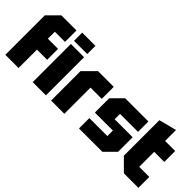

<svg xmlns="http://www.w3.org/2000/svg" viewBox="9 -1358 1991 1991"><g transform="rotate(45 1004.5 -363.0)"><path d="M38 0V-579L159 -700H381V-532H232V-430H381V-270H232V0Z M439 0V-560H633V0ZM439 -606V-726H633V-606Z M709 0V-431L838 -560H1068V-384H903V0Z M1118 0V-152H1382V-233H1118V-443L1235 -560H1576V-408H1312V-329H1576V-115L1461 0Z M1647 -650 1841 -700V-540H1989V-380H1841V-160H1989V0H1776L1647 -129Z"/></g></svg>

Font: Tektur SemiCondensed ExtraBold
Style: Regular
Weight: 800
Width: 4
Designer: Adam Jagosz
Foundry: Adam Jagosz
Version: Version 1.005;gftools[0.9.30]